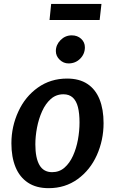

<svg xmlns="http://www.w3.org/2000/svg" viewBox="-20 -974 602 1002"><path d="M234 8Q169 8 125.8 -20.8Q82.5 -49.5 61 -102Q39.5 -154.5 39.5 -226Q39.5 -314 76 -392.5Q111.5 -470 177.8 -517Q244 -564 330 -564Q394 -564 436.2 -536Q478.5 -508 499.5 -455.8Q520.5 -403.5 520.5 -331.5Q520.5 -243 485.5 -164.5Q450.5 -86.5 385.2 -39.2Q320 8 234 8ZM252 -75.5Q289.5 -75.5 316.5 -99Q343.5 -122.5 361 -161.2Q378.5 -200 386.8 -245.5Q395 -291 395 -335Q395 -382 386.8 -414.8Q378.5 -447.5 359.8 -464.8Q341 -482 311 -482Q273 -482 245.2 -457.5Q217.5 -433 199.8 -393.5Q182 -354 173.2 -308.2Q164.5 -262.5 164.5 -220.5Q164.5 -149.5 186 -112.5Q207.5 -75.5 252 -75.5ZM337.5 -643Q311.5 -643 291.5 -662.2Q271.5 -681.5 271.5 -707.5Q271.5 -740 296 -764.8Q320.5 -789.5 354.5 -789.5Q384 -789.5 403.5 -771.5Q423 -753.5 423 -727Q423 -692.5 398.5 -667.8Q374 -643 337.5 -643ZM238.5 -869.5 247 -953.5H509.5L500 -869.5Z"/></svg>

Font: Merriweather Sans Medium
Style: Italic
Weight: 500
Italic angle: -7.5°
Designer: Eben Sorkin
Foundry: Eben Sorkin
Version: Version 2.001